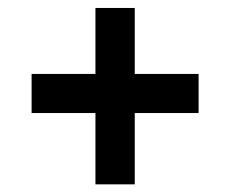

<svg xmlns="http://www.w3.org/2000/svg" viewBox="-20 -492 586 489"><path d="M323.2 -204.1V-22.5H223.1V-204.1H60.5V-303.7H223.1V-471.7H323.2V-303.7H485.8V-204.1Z"/></svg>

Font: Vazirmatn UI NL SemiBold
Style: Regular
Weight: 600
Designer: Saber Rastikerdar
Foundry: Saber Rastikerdar
Version: Version 33.003